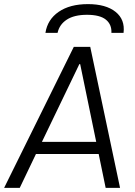

<svg xmlns="http://www.w3.org/2000/svg" viewBox="-38 -914 658 934"><path d="M-18 0 321 -686H401L546 0H476L442 -165H137L58 0ZM430 -224 352 -602H348L166 -224ZM183 -754Q193 -819 247.5 -856.5Q302 -894 390 -894Q477 -894 524 -856.5Q571 -819 563 -754H504Q506 -795 477 -818.5Q448 -842 385 -842Q323 -842 287 -818.5Q251 -795 242 -754Z"/></svg>

Font: Chivo Mono Medium ExtraLight
Style: Italic
Weight: 250
Italic angle: -8.05°
Monospace: yes
Version: Version 1.008